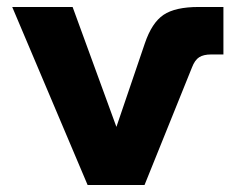

<svg xmlns="http://www.w3.org/2000/svg" viewBox="-20 -530 680 550"><path d="M231 0 15 -510H188L329 -124H299L395 -406Q415 -465 448.5 -487.5Q482 -510 549 -510H620V-374H585Q563 -374 550.5 -366Q538 -358 530 -337L394 0Z"/></svg>

Font: Wix Madefor Display ExtraBold
Style: Regular
Weight: 800
Designer: Dalton Maag Ltd
Foundry: Dalton Maag Ltd
Version: Version 3.100